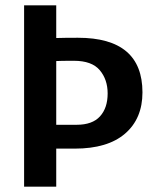

<svg xmlns="http://www.w3.org/2000/svg" viewBox="-20 -697 577 717"><path d="M70 0V-677H190V-555Q221 -556 271 -556Q512 -556 512 -352Q512 -254 447 -198Q382 -142 259 -142H190V0ZM256 -470Q206 -470 190 -469V-231H266Q325 -231 353.5 -262.5Q382 -294 382 -348Q382 -400 352.5 -435Q323 -470 256 -470Z"/></svg>

Font: Amaranth
Style: Regular
Weight: 400
Designer: Gesine Todt
Foundry: Gesine Todt
Version: Version 1.000